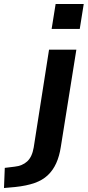

<svg xmlns="http://www.w3.org/2000/svg" viewBox="-126 -750 440 963"><path d="M133 -605 153 -730H294L274 -605ZM-106 193 -102 92 -53 86Q-14 82 10.5 59.5Q35 37 43 -10L120 -501H257L179 -13Q172 33 156 68.5Q140 104 113.5 129Q87 154 47 168Q7 182 -50 188Z"/></svg>

Font: Nunito Sans 7pt
Style: Bold Italic
Weight: 700
Italic angle: -9°
Version: Version 3.101;gftools[0.9.27]